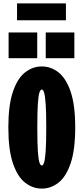

<svg xmlns="http://www.w3.org/2000/svg" viewBox="-20 -1096 490 1127"><path d="M225.5 11Q171.5 11 127 -24Q82.5 -59 55.8 -137.8Q29 -216.5 29 -348Q29 -479 55.8 -557.5Q82.5 -636 127 -671Q171.5 -706 225.5 -706Q279 -706 323.5 -671Q368 -636 394.8 -557.5Q421.5 -479 421.5 -348Q421.5 -216.5 394.8 -137.8Q368 -59 323.5 -24Q279 11 225.5 11ZM225.5 -124.5Q233 -124.5 238.8 -142.2Q244.5 -160 248 -208.2Q251.5 -256.5 251.5 -348Q251.5 -439 248 -487Q244.5 -535 238.8 -552.8Q233 -570.5 225.5 -570.5Q217.5 -570.5 211.5 -552.8Q205.5 -535 202.2 -487Q199 -439 199 -348Q199 -256.5 202.2 -208.2Q205.5 -160 211.5 -142.2Q217.5 -124.5 225.5 -124.5ZM30.5 -905.5H198.5V-754.5H30.5ZM248.5 -905.5H416.5V-754.5H248.5ZM80 -977V-1076H367V-977Z"/></svg>

Font: Trispace Condensed ExtraBold
Style: Regular
Weight: 800
Width: 3
Designer: Tyler Finck
Foundry: Etcetera Type Company
Version: Version 1.210; ttfautohint (v1.8.3)